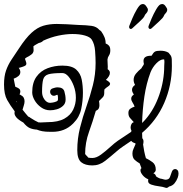

<svg xmlns="http://www.w3.org/2000/svg" viewBox="-33 -801 907 954"><path d="M787 131Q776 127 756 124.5Q736 122 719.5 116.5Q703 111 703 99Q703 92 704 90Q687 83 676 69.5Q665 56 665 46Q665 37 670 35L661 11Q647 3 636 -7Q625 -17 625 -39Q625 -51 630.5 -62Q636 -73 640 -84V-89Q632 -91 627 -94Q622 -97 619 -101Q600 -88 580.5 -75Q561 -62 543 -46Q519 -25 490 -2Q461 21 426 21Q390 21 370.5 5Q351 -11 351 -55Q351 -112 364.5 -166Q378 -220 396.5 -272Q415 -324 428.5 -377.5Q442 -431 442 -488Q442 -514 439.5 -548Q437 -582 423 -604Q415 -617 389 -624.5Q363 -632 327 -632Q295 -632 257 -624Q219 -616 182 -599Q177 -593 169 -590L159 -587Q152 -583 145.5 -579.5Q139 -576 133 -571Q133 -565 133.5 -560.5Q134 -556 134 -551Q134 -544 130 -537.5Q126 -531 111 -522Q107 -520 100.5 -516.5Q94 -513 91 -509Q94 -500 96 -494.5Q98 -489 98 -484Q98 -479 93.5 -475.5Q89 -472 76 -468L62 -464H60Q68 -453 68 -443Q68 -431 58.5 -423Q49 -415 35 -410Q37 -400 39 -390Q41 -380 43 -370Q54 -366 61 -361Q68 -356 68 -346Q68 -339 64 -332L68 -330Q80 -324 84.5 -316Q89 -308 89 -298Q89 -288 85.5 -277.5Q82 -267 79 -256Q86 -247 93 -238.5Q100 -230 107 -222Q110 -221 113.5 -219Q117 -217 119 -215Q142 -200 158 -193Q169 -192 180.5 -193Q192 -194 203 -194Q256 -194 287 -211.5Q318 -229 331 -257Q344 -285 344 -315Q344 -346 333.5 -374Q323 -402 308 -420Q293 -438 277 -438Q229 -438 208 -432Q187 -426 181.5 -406Q176 -386 176 -344Q176 -323 188 -306.5Q200 -290 216 -290Q220 -290 229 -291.5Q238 -293 246.5 -296.5Q255 -300 255 -306Q255 -312 255 -317.5Q255 -323 253 -330Q250 -330 247 -329Q244 -328 241 -326Q230 -323 223 -329.5Q216 -336 216 -345Q216 -358 229 -362Q235 -364 241 -365.5Q247 -367 253 -367Q281 -367 287 -346.5Q293 -326 293 -306Q293 -287 280 -275Q267 -263 249.5 -258Q232 -253 216 -253Q191 -253 170.5 -268Q150 -283 138.5 -303.5Q127 -324 127 -342Q127 -390 148 -419.5Q169 -449 203.5 -462Q238 -475 277 -475Q324 -475 345.5 -455.5Q367 -436 373 -405.5Q379 -375 379 -340Q379 -300 370.5 -259.5Q362 -219 332 -189L329 -186Q289 -146 227 -146H220Q192 -146 177 -149Q162 -152 150 -157Q131 -158 115.5 -164.5Q100 -171 83 -192Q58 -206 48.5 -217.5Q39 -229 39 -239Q39 -245 40 -248Q18 -277 2.5 -304.5Q-13 -332 -13 -381Q-13 -422 -3 -450.5Q7 -479 24 -504.5Q41 -530 61 -560Q95 -612 123.5 -638Q152 -664 182 -673Q212 -682 249 -682Q272 -682 298.5 -680.5Q325 -679 357 -677Q397 -676 422 -672.5Q447 -669 461 -652Q464 -651 470 -645Q480 -631 486 -616.5Q492 -602 492 -585Q501 -582 508 -574.5Q515 -567 515 -551Q515 -535 508.5 -525.5Q502 -516 501 -505Q501 -491 502 -480.5Q503 -470 502 -457Q513 -450 513 -439Q513 -430 507.5 -421.5Q502 -413 496 -407Q494 -407 494 -404Q514 -393 514 -385Q514 -378 504 -371.5Q494 -365 486 -357Q485 -353 485 -348.5Q485 -344 485 -339Q485 -324 476 -316Q467 -308 459 -299Q460 -293 460.5 -287.5Q461 -282 461 -277Q461 -269 457.5 -262Q454 -255 443 -250Q428 -198 409 -145Q390 -92 390 -36Q393 -31 397.5 -27Q402 -23 405 -18Q409 -17 414 -16.5Q419 -16 426 -16Q446 -16 469 -33Q492 -50 514.5 -70.5Q537 -91 553 -102L619 -146V-147L620 -153Q616 -158 616 -168Q616 -176 620 -184Q624 -192 632 -194L631 -195Q621 -206 613 -215Q605 -224 605 -240Q605 -254 614 -260.5Q623 -267 635 -271H636Q632 -282 625.5 -292Q619 -302 619 -311Q619 -323 632 -331Q628 -337 625.5 -343Q623 -349 623 -355Q623 -369 638 -379Q631 -392 631 -404Q631 -421 642.5 -435Q654 -449 670 -462Q672 -467 677 -473.5Q682 -480 682 -484Q681 -488 680.5 -491.5Q680 -495 680 -498Q680 -524 717 -524H720Q729 -540 737 -544.5Q745 -549 764 -549Q775 -549 784.5 -547Q794 -545 803 -540Q806 -538 810 -532Q820 -522 820.5 -506Q821 -490 821 -473Q821 -377 783 -289.5Q745 -202 673 -141Q673 -135 673.5 -128.5Q674 -122 674 -114Q680 -108 680 -98Q680 -94 679.5 -90.5Q679 -87 678 -83Q680 -67 683.5 -49.5Q687 -32 692 -15Q709 -7 725 5Q741 17 741 42Q741 53 729 60Q741 65 742 75Q747 79 752 81.5Q757 84 762 86Q770 87 783 91Q785 91 786.5 91.5Q788 92 789 92Q807 92 811.5 78.5Q816 65 821 52Q826 39 838 39Q844 39 849 44.5Q854 50 854 61Q854 71 850 82Q844 98 834 110Q824 122 807 126Q803 130 798 132Q793 134 787 131ZM673 -190Q678 -195 682.5 -199.5Q687 -204 691 -209Q734 -259 758.5 -330Q783 -401 783 -473Q783 -478 783.5 -483.5Q784 -489 784 -494Q784 -502 783 -505Q783 -505 782.5 -505.5Q782 -506 780 -506Q763 -506 744 -486.5Q725 -467 715 -442Q694 -386 684.5 -322Q675 -258 673 -190ZM52 -292Q52 -295 51 -297L48 -298ZM721 -661Q717 -657 713 -657Q708 -657 705.5 -662Q703 -667 706 -674Q710 -685 720 -708.5Q730 -732 742.5 -753.5Q755 -775 764 -779Q770 -781 772 -781Q781 -781 787 -773.5Q793 -766 797 -758Q798 -756 798 -752Q798 -746 793.5 -739.5Q789 -733 784 -728Q780 -718 774 -711Q768 -704 757 -694Q747 -684 739.5 -678Q732 -672 721 -661ZM625 -661Q621 -657 617 -657Q612 -657 609.5 -662Q607 -667 610 -674Q614 -685 624 -708.5Q634 -732 646.5 -753.5Q659 -775 668 -779Q674 -781 676 -781Q685 -781 691 -773.5Q697 -766 701 -758Q702 -756 702 -752Q702 -746 697.5 -739.5Q693 -733 688 -728Q684 -718 678 -711Q672 -704 661 -694Q651 -684 643.5 -678Q636 -672 625 -661Z"/></svg>

Font: RU Serius
Style: Regular
Weight: 400
Designer: Robert E. Leuschke
Foundry: Robert E. Leuschke
Version: Version 1.011; ttfautohint (v1.8.3)